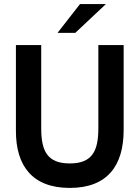

<svg xmlns="http://www.w3.org/2000/svg" viewBox="-20 -911 680 941"><path d="M262 -750H349L499 -891H372ZM322 10C507 10 586 -100 586 -274V-690H462V-283C462 -172 433 -110 322 -110C211 -110 182 -172 182 -283V-690H58V-269C58 -100 137 10 322 10Z"/></svg>

Font: FREAK Grotesk Next
Style: Bold
Weight: 700
Width: 3
Designer: La Scuola Open Source
Foundry: La Scuola Open Source
Version: Version 1.000;PS 1.0;hotconv 1.0.72;makeotf.lib2.5.5900